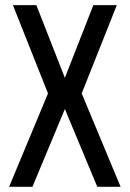

<svg xmlns="http://www.w3.org/2000/svg" viewBox="-20 -720 500 740"><path d="M15.1 0 165 -359.9 29.8 -700.2H120.1L230 -419.9L339.8 -700.2H430.2L294.9 -359.9L444.8 0H355L230 -299.8L105 0Z"/></svg>

Font: 
Style: .
Weight: 400
Designer: Jovanny Lemonad
Foundry: Jovanny Lemonad
Version: Version 1.002